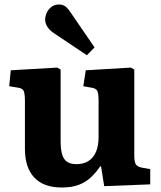

<svg xmlns="http://www.w3.org/2000/svg" viewBox="-20 -821 715 855"><path d="M255 14Q174 14 132.5 -30.5Q91 -75 91 -158V-370Q91 -402 86 -415Q81 -428 58 -431L21 -437L28 -508L235 -520L250 -511V-194Q250 -155 257 -132.5Q264 -110 279.5 -100Q295 -90 321 -90Q352 -90 374 -104Q396 -118 407.5 -145Q419 -172 419 -210V-371Q419 -406 413 -417Q407 -428 385 -431L351 -437L362 -508L563 -520L578 -511V-129Q578 -101 584.5 -90Q591 -79 609 -75L649 -68V0L444 8L430 -80H426Q407 -52 384.5 -31Q362 -10 331 2Q300 14 255 14ZM367 -575 219 -674Q200 -687 190.5 -702.5Q181 -718 181 -734Q181 -747 187.5 -762.5Q194 -778 208 -789.5Q222 -801 243 -801Q257 -801 268 -794.5Q279 -788 292 -769L401 -610Z"/></svg>

Font: Literata 18pt
Style: Bold
Weight: 700
Designer: Latin by Veronika Burian and Jose Scaglione. Greek by Irene Vlachou. Cyrillic by Vera Evstafieva.
Foundry: TypeTogether
Version: Version 3.103;gftools[0.9.29]